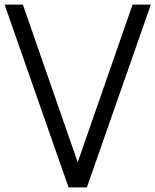

<svg xmlns="http://www.w3.org/2000/svg" viewBox="-20 -820 680 840"><path d="M320 -110 80 -800H0L280 0H360L640 -800H560Z"/></svg>

Font: Gauge
Style: Regular
Weight: 400
Designer: Daniel Pimley
Foundry: Daniel Pimley
Version: Version 1.004;PS 001.001;hotconv 1.0.56